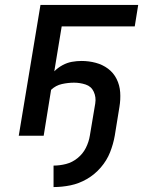

<svg xmlns="http://www.w3.org/2000/svg" viewBox="-20 -550 616 778"><path d="M197 208Q231 208 265.5 201Q300 194 332 175.5Q364 157 388.5 128.5Q413 100 426 67Q439 34 445 0L464 -117Q469 -147 467 -176Q465 -205 452.5 -230Q440 -255 418 -271.5Q396 -288 368 -295.5Q340 -303 310 -303Q291 -303 271.5 -299.5Q252 -296 233.5 -286Q215 -276 200 -261L230 -443H526L540 -530H144L56 0H157L187 -186Q206 -204 231 -209.5Q256 -215 280 -215Q304 -215 327 -207.5Q350 -200 360 -178Q370 -156 366 -131L344 0Q340 25 328 49Q316 73 294.5 90.5Q273 108 247.5 114.5Q222 121 197 121Z"/></svg>

Font: Iosevka Sparkle Medium
Style: Italic
Weight: 500
Italic angle: -9°
Designer: Belleve Invis
Foundry: Belleve Invis
Version: Version 4.5.0; ttfautohint (v1.8.3)